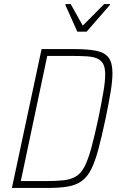

<svg xmlns="http://www.w3.org/2000/svg" viewBox="-20 -931 590 951"><path d="M39 0 186 -688H343Q414 -688 456.5 -679.5Q499 -671 518 -645.5Q537 -620 537 -569Q537 -531 528 -476Q519 -421 503 -344Q484 -254 467.5 -192.5Q451 -131 432 -93Q413 -55 385 -34.5Q357 -14 316 -7Q275 0 215 0ZM83 -34H203Q258 -34 294.5 -38Q331 -42 356 -57Q381 -72 398.5 -105.5Q416 -139 432 -197Q448 -255 467 -344Q483 -422 492 -475Q501 -528 501 -562Q501 -595 491.5 -613.5Q482 -632 462 -641Q442 -650 410.5 -652Q379 -654 334 -654H214ZM363 -774 304 -906 305 -911H330L390 -804L496 -911H525L524 -906L409 -774Z"/></svg>

Font: Saira SemiCondensed Thin
Style: Italic
Weight: 250
Width: 4
Italic angle: -12°
Designer: Hector Gatti with collaboration of the Omnibus-Type team
Foundry: Omnibus-Type
Version: Version 1.101